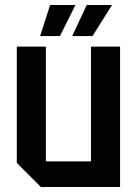

<svg xmlns="http://www.w3.org/2000/svg" viewBox="-20 -746 546 766"><path d="M459 -560V0H143L47 -96V-560H163V-102H343V-560ZM140 -602 180 -726H281L219 -602ZM268 -602 326 -726H427L349 -602Z"/></svg>

Font: Tektur SemiCondensed Medium
Style: Regular
Weight: 500
Width: 4
Designer: Adam Jagosz
Foundry: Adam Jagosz
Version: Version 1.005;gftools[0.9.30]